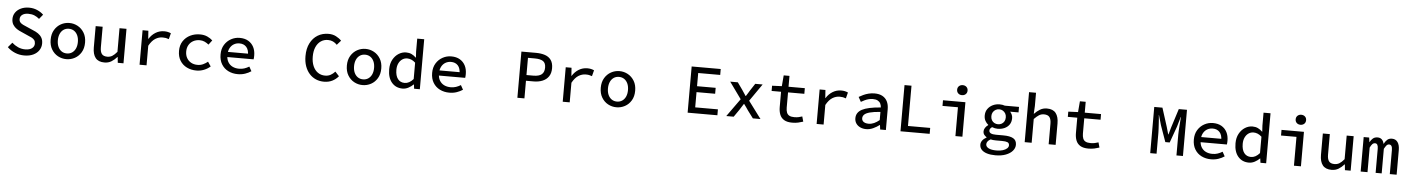

<svg xmlns="http://www.w3.org/2000/svg" viewBox="-25 -1609 19851 2712"><g transform="rotate(5 9900.0 -252.5)"><path d="M303 12Q233 12 171 -14Q109 -40 63 -85L121 -153Q159 -118 207 -96.5Q255 -75 309 -75Q371 -75 405 -101Q439 -127 439 -167Q439 -199 424 -218Q409 -237 383.5 -250Q358 -263 325 -276L233 -317Q200 -330 167.5 -351.5Q135 -373 114 -406.5Q93 -440 93 -488Q93 -539 121 -579.5Q149 -620 199 -643.5Q249 -667 314 -667Q375 -667 428 -644.5Q481 -622 519 -585L467 -521Q435 -549 397.5 -564.5Q360 -580 309 -580Q258 -580 226 -557Q194 -534 194 -494Q194 -465 210.5 -447Q227 -429 253.5 -417Q280 -405 308 -393L397 -354Q438 -338 470.5 -315.5Q503 -293 522 -260Q541 -227 541 -179Q541 -126 512.5 -82.5Q484 -39 430.5 -13.5Q377 12 303 12Z M900 12Q836 12 780.5 -18Q725 -48 690.5 -105.5Q656 -163 656 -244Q656 -325 690.5 -382.5Q725 -440 780.5 -470.5Q836 -501 900 -501Q964 -501 1019.5 -470.5Q1075 -440 1109.5 -382.5Q1144 -325 1144 -244Q1144 -163 1109.5 -105.5Q1075 -48 1019.5 -18Q964 12 900 12ZM900 -69Q943 -69 975 -91Q1007 -113 1024.5 -152Q1042 -191 1042 -244Q1042 -296 1024.5 -335.5Q1007 -375 975 -397Q943 -419 900 -419Q857 -419 825 -397Q793 -375 775.5 -335.5Q758 -296 758 -244Q758 -191 775.5 -152Q793 -113 825 -91Q857 -69 900 -69Z M1440 12Q1354 12 1313.5 -39Q1273 -90 1273 -186V-489H1372V-199Q1372 -134 1395.5 -103.5Q1419 -73 1474 -73Q1513 -73 1544 -92Q1575 -111 1611 -154V-489H1710V0H1629L1621 -81H1617Q1581 -40 1538.5 -14Q1496 12 1440 12Z M1938 0V-489H2020L2028 -375H2031Q2069 -435 2124 -468Q2179 -501 2244 -501Q2272 -501 2295 -496Q2318 -491 2340 -481L2318 -396Q2293 -405 2275 -408.5Q2257 -412 2229 -412Q2176 -412 2127 -382Q2078 -352 2037 -278V0Z M2745 12Q2669 12 2608 -18Q2547 -48 2511.5 -105.5Q2476 -163 2476 -244Q2476 -325 2514 -382.5Q2552 -440 2614.5 -470.5Q2677 -501 2751 -501Q2811 -501 2856 -480.5Q2901 -460 2931 -431L2883 -368Q2853 -392 2822.5 -405.5Q2792 -419 2756 -419Q2704 -419 2663.5 -397Q2623 -375 2600.5 -335.5Q2578 -296 2578 -244Q2578 -191 2600 -152Q2622 -113 2661.5 -91Q2701 -69 2753 -69Q2797 -69 2833 -86Q2869 -103 2898 -127L2941 -63Q2900 -27 2849.5 -7.5Q2799 12 2745 12Z M3330 12Q3256 12 3195.5 -18Q3135 -48 3100 -106Q3065 -164 3065 -245Q3065 -325 3100.5 -382Q3136 -439 3193 -470Q3250 -501 3315 -501Q3387 -501 3437 -471.5Q3487 -442 3513.5 -390.5Q3540 -339 3540 -270Q3540 -255 3539 -240.5Q3538 -226 3536 -216H3134V-289H3474L3452 -265Q3452 -344 3416 -383.5Q3380 -423 3318 -423Q3275 -423 3239.5 -402.5Q3204 -382 3183 -342.5Q3162 -303 3162 -245Q3162 -185 3185.5 -145.5Q3209 -106 3249.5 -86Q3290 -66 3343 -66Q3384 -66 3418 -77.5Q3452 -89 3485 -109L3520 -46Q3483 -21 3435 -4.5Q3387 12 3330 12Z M4552 12Q4491 12 4438.5 -10.5Q4386 -33 4346.5 -76.5Q4307 -120 4284.5 -183Q4262 -246 4262 -326Q4262 -433 4301 -509.5Q4340 -586 4407 -626.5Q4474 -667 4560 -667Q4620 -667 4667 -642.5Q4714 -618 4744 -586L4688 -523Q4663 -550 4631.5 -565Q4600 -580 4560 -580Q4502 -580 4458 -549.5Q4414 -519 4389.5 -463Q4365 -407 4365 -329Q4365 -251 4389.5 -194Q4414 -137 4458.5 -106Q4503 -75 4562 -75Q4605 -75 4639 -93.5Q4673 -112 4702 -144L4758 -83Q4720 -38 4669 -13Q4618 12 4552 12Z M5100 12Q5036 12 4980.5 -18Q4925 -48 4890.5 -105.5Q4856 -163 4856 -244Q4856 -325 4890.5 -382.5Q4925 -440 4980.5 -470.5Q5036 -501 5100 -501Q5164 -501 5219.5 -470.5Q5275 -440 5309.5 -382.5Q5344 -325 5344 -244Q5344 -163 5309.5 -105.5Q5275 -48 5219.5 -18Q5164 12 5100 12ZM5100 -69Q5143 -69 5175 -91Q5207 -113 5224.5 -152Q5242 -191 5242 -244Q5242 -296 5224.5 -335.5Q5207 -375 5175 -397Q5143 -419 5100 -419Q5057 -419 5025 -397Q4993 -375 4975.5 -335.5Q4958 -296 4958 -244Q4958 -191 4975.5 -152Q4993 -113 5025 -91Q5057 -69 5100 -69Z M5667 12Q5572 12 5514 -55.5Q5456 -123 5456 -244Q5456 -323 5487.5 -380.5Q5519 -438 5569 -469.5Q5619 -501 5675 -501Q5718 -501 5752 -485Q5786 -469 5815 -440H5818L5813 -527V-709H5912V0H5831L5823 -60H5820Q5791 -31 5751 -9.5Q5711 12 5667 12ZM5690 -70Q5723 -70 5753.5 -86.5Q5784 -103 5813 -136V-368Q5784 -395 5755 -406.5Q5726 -418 5697 -418Q5659 -418 5627.5 -397Q5596 -376 5577 -337Q5558 -298 5558 -245Q5558 -161 5593 -115.5Q5628 -70 5690 -70Z M6330 12Q6256 12 6195.5 -18Q6135 -48 6100 -106Q6065 -164 6065 -245Q6065 -325 6100.5 -382Q6136 -439 6193 -470Q6250 -501 6315 -501Q6387 -501 6437 -471.5Q6487 -442 6513.5 -390.5Q6540 -339 6540 -270Q6540 -255 6539 -240.5Q6538 -226 6536 -216H6134V-289H6474L6452 -265Q6452 -344 6416 -383.5Q6380 -423 6318 -423Q6275 -423 6239.5 -402.5Q6204 -382 6183 -342.5Q6162 -303 6162 -245Q6162 -185 6185.5 -145.5Q6209 -106 6249.5 -86Q6290 -66 6343 -66Q6384 -66 6418 -77.5Q6452 -89 6485 -109L6520 -46Q6483 -21 6435 -4.5Q6387 12 6330 12Z M7295 0V-655H7502Q7574 -655 7629.5 -636.5Q7685 -618 7716 -574.5Q7747 -531 7747 -458Q7747 -387 7715.5 -341Q7684 -295 7628.5 -272.5Q7573 -250 7502 -250H7395V0ZM7395 -331H7492Q7572 -331 7610 -362Q7648 -393 7648 -458Q7648 -524 7609 -549.5Q7570 -575 7492 -575H7395Z M7938 0V-489H8020L8028 -375H8031Q8069 -435 8124 -468Q8179 -501 8244 -501Q8272 -501 8295 -496Q8318 -491 8340 -481L8318 -396Q8293 -405 8275 -408.5Q8257 -412 8229 -412Q8176 -412 8127 -382Q8078 -352 8037 -278V0Z M8700 12Q8636 12 8580.5 -18Q8525 -48 8490.5 -105.5Q8456 -163 8456 -244Q8456 -325 8490.5 -382.5Q8525 -440 8580.5 -470.5Q8636 -501 8700 -501Q8764 -501 8819.5 -470.5Q8875 -440 8909.5 -382.5Q8944 -325 8944 -244Q8944 -163 8909.5 -105.5Q8875 -48 8819.5 -18Q8764 12 8700 12ZM8700 -69Q8743 -69 8775 -91Q8807 -113 8824.5 -152Q8842 -191 8842 -244Q8842 -296 8824.5 -335.5Q8807 -375 8775 -397Q8743 -419 8700 -419Q8657 -419 8625 -397Q8593 -375 8575.5 -335.5Q8558 -296 8558 -244Q8558 -191 8575.5 -152Q8593 -113 8625 -91Q8657 -69 8700 -69Z M9709 0V-655H10121V-571H9809V-384H10073V-300H9809V-84H10131V0Z M10257 0 10439 -254 10270 -489H10378L10449 -389Q10462 -369 10476.5 -347.5Q10491 -326 10504 -306H10508Q10521 -326 10534.5 -348Q10548 -370 10560 -390L10625 -489H10730L10560 -244L10742 0H10634L10556 -104Q10542 -125 10526 -148Q10510 -171 10494 -192H10490Q10476 -170 10462 -148.5Q10448 -127 10434 -104L10362 0Z M11193 12Q11119 12 11076.5 -14Q11034 -40 11016 -86Q10998 -132 10998 -193V-409H10864V-483L11002 -489L11015 -643H11097V-489H11328V-409H11097V-193Q11097 -152 11108 -123.5Q11119 -95 11145 -81.5Q11171 -68 11215 -68Q11248 -68 11275 -73.5Q11302 -79 11327 -88L11347 -16Q11314 -5 11276.5 3.5Q11239 12 11193 12Z M11538 0V-489H11620L11628 -375H11631Q11669 -435 11724 -468Q11779 -501 11844 -501Q11872 -501 11895 -496Q11918 -491 11940 -481L11918 -396Q11893 -405 11875 -408.5Q11857 -412 11829 -412Q11776 -412 11727 -382Q11678 -352 11637 -278V0Z M12241 12Q12194 12 12156.5 -5.5Q12119 -23 12097.5 -54.5Q12076 -86 12076 -129Q12076 -211 12156.5 -254Q12237 -297 12421 -311Q12420 -341 12407.5 -366Q12395 -391 12368.5 -405.5Q12342 -420 12299 -420Q12269 -420 12240 -412.5Q12211 -405 12184 -392Q12157 -379 12133 -365L12096 -432Q12123 -448 12158 -464.5Q12193 -481 12233.5 -491Q12274 -501 12316 -501Q12384 -501 12429 -476Q12474 -451 12497 -405Q12520 -359 12520 -294V0H12439L12431 -63H12428Q12389 -33 12340 -10.5Q12291 12 12241 12ZM12269 -67Q12308 -67 12346 -84Q12384 -101 12421 -132V-248Q12325 -241 12270.5 -226Q12216 -211 12194 -188.5Q12172 -166 12172 -136Q12172 -112 12185.5 -96.5Q12199 -81 12221 -74Q12243 -67 12269 -67Z M12727 0V-655H12826V-84H13141V0Z M13506 0V-409H13287V-489H13605V0ZM13547 -584Q13515 -584 13494 -603.5Q13473 -623 13473 -655Q13473 -687 13494 -706.5Q13515 -726 13547 -726Q13579 -726 13600 -706.5Q13621 -687 13621 -655Q13621 -623 13600 -603.5Q13579 -584 13547 -584Z M14091 221Q14022 221 13971.5 205.5Q13921 190 13894 160.5Q13867 131 13867 88Q13867 58 13887 30.5Q13907 3 13946 -18V-22Q13927 -34 13911.5 -53Q13896 -72 13896 -103Q13896 -127 13911.5 -151.5Q13927 -176 13954 -195V-199Q13929 -218 13911 -250Q13893 -282 13893 -325Q13893 -380 13920.5 -419Q13948 -458 13992.5 -479.5Q14037 -501 14090 -501Q14132 -501 14164 -489H14365V-411H14246Q14261 -395 14271.5 -371.5Q14282 -348 14282 -322Q14282 -268 14256.5 -231Q14231 -194 14187.5 -174.5Q14144 -155 14090 -155Q14072 -155 14051.5 -159Q14031 -163 14011 -171Q13995 -160 13986 -148Q13977 -136 13977 -120Q13977 -94 14002 -81.5Q14027 -69 14074 -69H14178Q14273 -69 14320.5 -42Q14368 -15 14368 48Q14368 95 14334 134.5Q14300 174 14238 197.5Q14176 221 14091 221ZM14090 -219Q14118 -219 14141 -231.5Q14164 -244 14178 -268Q14192 -292 14192 -325Q14192 -357 14178 -380.5Q14164 -404 14141 -417.5Q14118 -431 14090 -431Q14062 -431 14038.5 -417.5Q14015 -404 14001 -380.5Q13987 -357 13987 -325Q13987 -292 14001 -268Q14015 -244 14038.5 -231.5Q14062 -219 14090 -219ZM14101 152Q14154 152 14192 139.5Q14230 127 14250.5 107.5Q14271 88 14271 65Q14271 32 14245 21.5Q14219 11 14167 11H14080Q14057 11 14039 9Q14021 7 14006 3Q13975 20 13962.5 38.5Q13950 57 13950 76Q13950 111 13989 131.5Q14028 152 14101 152Z M14488 0V-709H14587V-521L14581 -411H14584Q14619 -448 14662 -474.5Q14705 -501 14761 -501Q14847 -501 14887 -449.5Q14927 -398 14927 -303V0H14828V-290Q14828 -354 14804.5 -384.5Q14781 -415 14726 -415Q14687 -415 14656 -395.5Q14625 -376 14587 -337V0Z M15393 12Q15319 12 15276.5 -14Q15234 -40 15216 -86Q15198 -132 15198 -193V-409H15064V-483L15202 -489L15215 -643H15297V-489H15528V-409H15297V-193Q15297 -152 15308 -123.5Q15319 -95 15345 -81.5Q15371 -68 15415 -68Q15448 -68 15475 -73.5Q15502 -79 15527 -88L15547 -16Q15514 -5 15476.5 3.5Q15439 12 15393 12Z M16268 0V-655H16384L16469 -388L16498 -286H16502L16531 -388L16616 -655H16732V0H16640V-295Q16640 -320 16642 -353.5Q16644 -387 16646.5 -423Q16649 -459 16651.5 -491Q16654 -523 16656 -546H16653L16612 -405L16529 -174H16467L16385 -405L16345 -546H16342Q16345 -523 16347.5 -491Q16350 -459 16352 -423Q16354 -387 16356 -353.5Q16358 -320 16358 -295V0Z M17130 12Q17056 12 16995.5 -18Q16935 -48 16900 -106Q16865 -164 16865 -245Q16865 -325 16900.5 -382Q16936 -439 16993 -470Q17050 -501 17115 -501Q17187 -501 17237 -471.5Q17287 -442 17313.5 -390.5Q17340 -339 17340 -270Q17340 -255 17339 -240.5Q17338 -226 17336 -216H16934V-289H17274L17252 -265Q17252 -344 17216 -383.5Q17180 -423 17118 -423Q17075 -423 17039.5 -402.5Q17004 -382 16983 -342.5Q16962 -303 16962 -245Q16962 -185 16985.5 -145.5Q17009 -106 17049.5 -86Q17090 -66 17143 -66Q17184 -66 17218 -77.5Q17252 -89 17285 -109L17320 -46Q17283 -21 17235 -4.5Q17187 12 17130 12Z M17667 12Q17572 12 17514 -55.5Q17456 -123 17456 -244Q17456 -323 17487.5 -380.5Q17519 -438 17569 -469.5Q17619 -501 17675 -501Q17718 -501 17752 -485Q17786 -469 17815 -440H17818L17813 -527V-709H17912V0H17831L17823 -60H17820Q17791 -31 17751 -9.5Q17711 12 17667 12ZM17690 -70Q17723 -70 17753.5 -86.5Q17784 -103 17813 -136V-368Q17784 -395 17755 -406.5Q17726 -418 17697 -418Q17659 -418 17627.5 -397Q17596 -376 17577 -337Q17558 -298 17558 -245Q17558 -161 17593 -115.5Q17628 -70 17690 -70Z M18306 0V-409H18087V-489H18405V0ZM18347 -584Q18315 -584 18294 -603.5Q18273 -623 18273 -655Q18273 -687 18294 -706.5Q18315 -726 18347 -726Q18379 -726 18400 -706.5Q18421 -687 18421 -655Q18421 -623 18400 -603.5Q18379 -584 18347 -584Z M18840 12Q18754 12 18713.5 -39Q18673 -90 18673 -186V-489H18772V-199Q18772 -134 18795.5 -103.5Q18819 -73 18874 -73Q18913 -73 18944 -92Q18975 -111 19011 -154V-489H19110V0H19029L19021 -81H19017Q18981 -40 18938.5 -14Q18896 12 18840 12Z M19252 0V-489H19330L19338 -425H19340Q19358 -458 19383 -479.5Q19408 -501 19450 -501Q19485 -501 19508 -480Q19531 -459 19540 -417Q19560 -455 19585.5 -478Q19611 -501 19653 -501Q19705 -501 19733.5 -461Q19762 -421 19762 -348V0H19665V-341Q19665 -416 19620 -416Q19598 -416 19583 -399Q19568 -382 19550 -348V0H19464V-341Q19464 -378 19453.5 -397Q19443 -416 19420 -416Q19398 -416 19381.5 -399Q19365 -382 19349 -348V0Z"/></g></svg>

Font: Source Code Pro ExtraLight Medium
Style: Regular
Weight: 500
Monospace: yes
Version: Version 1.018;hotconv 1.0.116;makeotfexe 2.5.65601